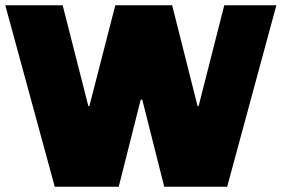

<svg xmlns="http://www.w3.org/2000/svg" viewBox="-22 -706 1065 726"><path d="M837 0 1023 -686H826L729 -305H725L629 -686H414L316 -305H312L215 -686H-2L185 0H427L510 -329H516L599 0Z"/></svg>

Font: Chivo Light
Style: Bold
Weight: 900
Designer: Hector Gatti
Foundry: Omnibus-Type
Version: Version 1.003;PS 001.003;hotconv 1.0.70;makeotf.lib2.5.58329